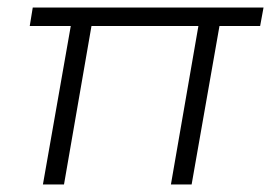

<svg xmlns="http://www.w3.org/2000/svg" viewBox="-20 -490 720 510"><path d="M434 0 507 -421H223L150 0H94L168 -421H59L67 -470H680L671 -421H563L489 0Z"/></svg>

Font: Celebes Light
Style: Italic
Weight: 300
Italic angle: -10°
Designer: Anugrah Pasau
Foundry: Lafontype
Version: Version 1.000; ttfautohint (v1.8.4)